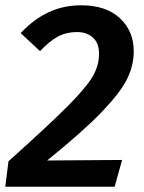

<svg xmlns="http://www.w3.org/2000/svg" viewBox="-24 -705 543 725"><path d="M481 -511Q481 -458 456 -407Q431 -356 360.5 -282.5Q290 -209 154 -99L437 -101L409 0H-4L8 -96Q163 -235 232 -304.5Q301 -374 325.5 -415.5Q350 -457 350 -502Q350 -542 327 -563Q304 -584 266 -584Q227 -584 195 -567Q163 -550 127 -512L54 -580Q104 -633 160 -659Q216 -685 283 -685Q376 -685 428.5 -636.5Q481 -588 481 -511Z"/></svg>

Font: FiraGO Medium
Style: Italic
Weight: 500
Italic angle: -8°
Designer: bBox Type GmbH
Foundry: bBox Type GmbH
Version: Version 1.001